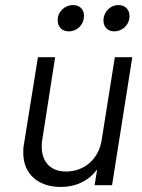

<svg xmlns="http://www.w3.org/2000/svg" viewBox="-20 -732 563 759"><path d="M252 -608C285 -608 312 -634 312 -670C312 -695 295 -712 269 -712C236 -712 208 -686 208 -652C208 -626 225 -608 252 -608ZM432 -608C464 -608 492 -634 492 -669C492 -694 475 -712 448 -712C416 -712 389 -685 389 -651C389 -625 406 -608 432 -608ZM434 -506 382 -179C371 -105 315 -54 241 -54C180 -54 145 -92 145 -152C145 -160 145 -169 147 -179L198 -506H130L74 -158C72 -148 72 -138 72 -128C72 -40 136 7 219 7C282 7 331 -18 364 -62L354 0H423L503 -506Z"/></svg>

Font: Arthouse Owned
Style: Italic
Weight: 400
Italic angle: -10°
Designer: Jeremy Tribby
Foundry: Tribby Type
Version: Version 1.000;PS 001.000;hotconv 1.0.88;makeotf.lib2.5.64775